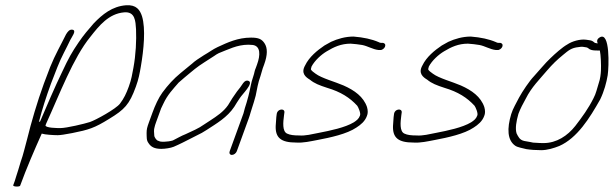

<svg xmlns="http://www.w3.org/2000/svg" viewBox="-20 -584 2334 730"><path d="M152.9 -107 155.5 -114C206.4 -225.2 258 -363.8 323.6 -444C357.2 -487 393.7 -531.9 451.5 -537C494.3 -541.1 495.2 -502.8 497.2 -473C499.1 -430.7 496.4 -375 487.2 -326C482.5 -301.2 480 -282.9 469.6 -254.5C460.1 -228.3 451 -209.4 436.2 -190C421.4 -170.2 344.4 -127.6 321.7 -120C301.1 -113.4 233.2 -97 209.3 -97C196.5 -97 154.2 -97.5 152.9 -107ZM199.5 -70C208.8 -70 227.1 -72.7 254.4 -78C317.6 -90.7 338.6 -97 395 -132C453.7 -167.7 471.8 -186.3 496.6 -254.5C507.3 -283.9 510.8 -304.1 515.5 -331C526.6 -395.4 534.3 -474.9 520 -522C512.2 -546 498.6 -566.7 459.3 -564C406.8 -560.1 369.4 -529.5 336.2 -495C315.6 -471.2 298.6 -451.9 279 -423C253 -384.9 241.1 -363.9 215.5 -309C190.8 -258.6 155.2 -175.6 132.8 -123C130.3 -121.7 128.6 -120.7 127.7 -120L128.4 -122C140.5 -169.2 155.3 -215.2 173.8 -266C183.5 -290.7 191.5 -311.5 198.1 -328.5C212.8 -366.8 233 -401.3 247.2 -432C253.4 -444.5 272.2 -467.8 255.9 -471C243.8 -473.4 236.7 -462.5 230.9 -453C211.5 -413.4 189.6 -376.1 170.7 -329C164.4 -311.7 156.5 -290.7 146.8 -266C120.6 -194 99.3 -120.2 83.4 -56C74.7 -25.3 69.3 1.8 58.4 32C54.7 44 51.6 54.3 49.1 63C43.4 78.5 40.8 91.1 36.2 104L30.3 120C28 126.4 54.8 127 56.6 122C80.7 55.8 110.1 -12.1 138.7 -76C150.5 -72 184.4 -70 199.5 -70Z M880.3 -9 925.4 -133C928.3 -141 930.7 -148.3 932.4 -155C934.6 -161 936.5 -167 938 -173C940.6 -180.3 943.1 -188 945.3 -196L952.1 -220C957.5 -245.9 960.5 -267.8 970.4 -295C974.6 -306.7 975.3 -314.2 978.9 -324L984.4 -339C997.4 -374.8 997.9 -401.7 985.4 -420C975.1 -435 963.8 -441 934.5 -441C884.5 -441 845.6 -422.7 807.4 -405C788.7 -396.3 775.6 -385.6 755.1 -374C734 -360.2 724.1 -354.7 707.8 -340L690.7 -326C685 -321.3 676.9 -314.7 666.4 -306C639.4 -283.7 618.8 -260.9 597.4 -232C582.8 -212.2 569.4 -182.5 559.8 -156L546.3 -119C539.4 -100 537.4 -92.5 537.4 -78C538 -62 536.4 -50.9 544.6 -40C553.5 -25.9 566.7 -18 593.6 -18C607.4 -18 629.4 -21.3 640.5 -26C662.9 -35.5 685.8 -47.4 708.5 -59L728.1 -69C742.4 -75.6 752.9 -81.6 765.8 -90C803.4 -114.6 843.8 -137.4 870.8 -178L880.6 -194C883.9 -199.3 887.6 -205 891.8 -211C900.4 -225.1 945.7 -268 925.1 -276.5C917.9 -279.5 911 -276.7 904.5 -268C895.8 -255.4 890.8 -247.5 880.9 -236C869 -219.9 857.6 -202.1 847 -184C829.2 -158.6 804.4 -142.4 779.4 -126L756.4 -111C735.3 -95.5 709.6 -85.2 685.9 -74C668.9 -67.5 652.9 -57.7 637.2 -50C629.4 -47.3 612.1 -45 603.4 -45C597.4 -45 592.5 -45.3 588.7 -46L578.2 -50C573.5 -53.6 566.2 -62.5 566.5 -70C566 -76.8 564.1 -91.1 567.8 -101C568.5 -105 570.4 -111 573.3 -119L592.6 -172C595 -176.7 597.8 -182.5 601 -189.5C616.7 -223.7 638.2 -245.6 659.3 -270C668.5 -278.5 694.4 -300 704.1 -308L721.2 -322C740.8 -338 772.3 -356.4 794 -371C800.4 -375.7 806.4 -379.3 812 -382C846.8 -395.3 880.6 -414 924.7 -414C930 -414 935.6 -413.7 941.3 -413C970.9 -408.6 970.4 -374.7 957.4 -339L952.7 -326C947.3 -314.6 947.7 -306.9 943.4 -295C933.6 -268 931.2 -243 924.3 -218L917.6 -194C915.4 -186 913.2 -179 911 -173L905.7 -153L853.3 -9C850.5 -1.3 854.2 5 861.7 5C869.2 5 877.5 -1.3 880.3 -9Z M1436.2 -421H1429.2C1425.9 -421 1422.6 -422 1419.3 -424C1393.5 -435.2 1361.9 -442 1324 -445C1293 -445 1263.4 -436.3 1238.7 -425L1213.6 -411C1186.9 -392.9 1155.5 -367.8 1139.9 -335C1123 -305 1142.7 -290.5 1158.3 -281C1175.3 -266.9 1194.1 -259.7 1224 -250C1275.7 -234.7 1310.1 -212.6 1338.2 -182C1341.4 -178.1 1353.3 -152.7 1348.4 -144C1344.2 -132.3 1335.8 -125.9 1325.3 -119C1292.3 -99 1235.4 -87.3 1192.8 -79C1166 -73.8 1141.5 -67.1 1117.1 -69C1097.5 -69 1083.1 -70.6 1071.7 -76C1052.6 -84.3 1056.5 -120.2 1059.8 -145L1061.5 -158C1060.9 -173.5 1035.2 -169.4 1032.3 -152L1030.6 -139C1029.9 -129.7 1029.1 -118.3 1028.2 -105C1026.8 -60.3 1047.9 -42 1106.3 -42C1132.9 -40.2 1160 -46.6 1188.4 -52C1235.5 -60.9 1299.2 -74.6 1335 -99C1351.6 -109.6 1367.7 -122.9 1375 -143C1379.1 -152.3 1379.2 -163.7 1375.4 -177C1362.1 -216 1328.1 -240.5 1286.3 -259C1255.4 -272.6 1202.3 -286.6 1179.6 -304C1175.7 -307.1 1160.3 -316.8 1162.2 -322C1162.7 -325.3 1163.5 -328.3 1164.5 -331C1176.7 -354.1 1201.4 -376.5 1222.6 -389C1249 -405 1276.7 -418 1313.1 -418C1329 -416.6 1342.5 -415.7 1356.8 -413C1377.4 -409.2 1397.7 -396.1 1418.4 -394H1425.4C1431.9 -392.6 1441.5 -399.7 1443.9 -406.5C1446.9 -414.5 1443 -419.8 1436.2 -421Z M1882.2 -421H1875.2C1871.9 -421 1868.6 -422 1865.3 -424C1839.5 -435.2 1807.9 -442 1770 -445C1739 -445 1709.4 -436.3 1684.7 -425L1659.6 -411C1632.9 -392.9 1601.5 -367.8 1585.9 -335C1569 -305 1588.7 -290.5 1604.3 -281C1621.3 -266.9 1640.1 -259.7 1670 -250C1721.7 -234.7 1756.1 -212.6 1784.2 -182C1787.4 -178.1 1799.3 -152.7 1794.4 -144C1790.2 -132.3 1781.8 -125.9 1771.3 -119C1738.3 -99 1681.4 -87.3 1638.8 -79C1612 -73.8 1587.5 -67.1 1563.1 -69C1543.5 -69 1529.1 -70.6 1517.7 -76C1498.6 -84.3 1502.5 -120.2 1505.8 -145L1507.5 -158C1506.9 -173.5 1481.2 -169.4 1478.3 -152L1476.6 -139C1475.9 -129.7 1475.1 -118.3 1474.2 -105C1472.8 -60.3 1493.9 -42 1552.3 -42C1578.9 -40.2 1606 -46.6 1634.4 -52C1681.5 -60.9 1745.2 -74.6 1781 -99C1797.6 -109.6 1813.7 -122.9 1821 -143C1825.1 -152.3 1825.2 -163.7 1821.4 -177C1808.1 -216 1774.1 -240.5 1732.3 -259C1701.4 -272.6 1648.3 -286.6 1625.6 -304C1621.7 -307.1 1606.3 -316.8 1608.2 -322C1608.7 -325.3 1609.5 -328.3 1610.5 -331C1622.7 -354.1 1647.4 -376.5 1668.6 -389C1695 -405 1722.7 -418 1759.1 -418C1775 -416.6 1788.5 -415.7 1802.8 -413C1823.4 -409.2 1843.7 -396.1 1864.4 -394H1871.4C1877.9 -392.6 1887.5 -399.7 1889.9 -406.5C1892.9 -414.5 1889 -419.8 1882.2 -421Z M2252.5 -419C2250.5 -419 2248.6 -419.3 2246.9 -420C2243.5 -420 2240.9 -421 2239 -423C2234 -427.7 2228.3 -430.3 2221.9 -431L2208.6 -433C2185 -436.1 2154.6 -426.9 2137 -415C2117.8 -404.2 2090.6 -380 2073.1 -363C2053.7 -345.3 2028.4 -313.7 2010 -294C1993.3 -276.7 1966.5 -237 1953.5 -213C1943.8 -193.2 1929.9 -171.3 1923.6 -150C1907.2 -95 1908.7 -51.1 1938.9 -30C1948.4 -23.4 1966.7 -21 1981.2 -17C1997.4 -14.4 2017.9 -13 2037.7 -13C2060.9 -13 2086.1 -20.8 2106.6 -29C2174.6 -59.2 2221.5 -134.2 2262 -206C2277.1 -237.3 2285.9 -270.3 2290.5 -298C2295.2 -329.7 2300 -465.6 2260.4 -442C2247.9 -434.6 2249.6 -426.5 2252.5 -419ZM2260.7 -392C2264.3 -374.6 2265.9 -336.9 2264.8 -315.5C2264.2 -303.2 2262.3 -283.8 2256.2 -267C2252.2 -252.3 2249.3 -242.7 2247.6 -238C2244.9 -228.7 2241.3 -219.7 2236.8 -211C2217.3 -171.8 2193.5 -139 2167.2 -105C2137.8 -67.9 2096.4 -40 2046.6 -40C2037.2 -40 2028.3 -40.3 2019.9 -41C2010.6 -41 2002.6 -42 1996 -44L1973.5 -48C1955.4 -51.9 1950.7 -63.9 1944 -77C1938.4 -95.7 1942.8 -122.5 1951 -151C1958.1 -170.5 1969.2 -191.2 1979.1 -209C2000.9 -252.9 2032 -282.6 2060 -316C2081 -340.3 2096.7 -355.5 2120.5 -375C2141.7 -392.5 2152.4 -402.3 2180.4 -405C2194.7 -407.7 2197.6 -405.5 2209 -404C2211 -404 2213.3 -403 2216 -401C2224.1 -393.4 2233.9 -392 2249.7 -392Z"/></svg>

Font: Take Off
Style: Drunk
Weight: 400
Foundry: Cannot Into Space Fonts
Version: Version 0.89